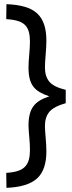

<svg xmlns="http://www.w3.org/2000/svg" viewBox="-20 -775 347 923"><path d="M117 -170Q117 -201 122.5 -224Q128 -247 140 -263.5Q152 -280 171 -291.5Q190 -303 217 -312Q190 -321 171 -332Q152 -343 140 -359Q128 -375 122.5 -397.5Q117 -420 117 -452Q117 -463 118 -479Q119 -495 120.5 -512Q122 -529 123 -546Q124 -563 124 -575Q124 -601 119 -620.5Q114 -640 101.5 -653.5Q89 -667 66.5 -674Q44 -681 10 -683L11 -755Q62 -753 98.5 -742.5Q135 -732 158 -711Q181 -690 192 -657.5Q203 -625 203 -579Q203 -565 202 -547.5Q201 -530 199.5 -512Q198 -494 197 -477.5Q196 -461 196 -451Q196 -408 217 -382.5Q238 -357 296 -343V-279Q239 -263 217.5 -237.5Q196 -212 196 -169Q196 -160 197 -145Q198 -130 199.5 -113Q201 -96 202 -79Q203 -62 203 -47Q203 42 158 83Q113 124 11 128L10 56Q44 54 66.5 46.5Q89 39 101.5 25Q114 11 119 -8.5Q124 -28 124 -54Q124 -81 121 -112.5Q118 -144 117 -170Z"/></svg>

Font: TitilliumText22L 400 wt
Style: 400 wt
Weight: 400
Designer: Campivisivi
Foundry: Campivisivi
Version: 1.000